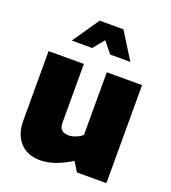

<svg xmlns="http://www.w3.org/2000/svg" viewBox="-141 -882 883 992"><g transform="rotate(20 300.0 -385.5)"><path d="M42 -156V-539H236V-217Q236 -188 249.5 -176.5Q263 -165 289 -165Q305 -165 328 -174Q351 -183 362 -196V-539H556V0H394L362 -52Q270 6 192 6Q122 6 82 -38Q42 -82 42 -156ZM236 -777H367L458 -631H347L298 -692L248 -631H136Z"/></g></svg>

Font: Exo Black
Style: Regular
Weight: 900
Designer: Natanael Gama
Foundry: Natanael Gama
Version: Version 1.500; ttfautohint (v1.6)